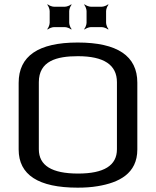

<svg xmlns="http://www.w3.org/2000/svg" viewBox="-20 -855 719 885"><path d="M613 -474C613 -597 521 -659 338 -659C157 -659 66 -597 66 -473V-166C66 -49 157 10 338 10C371 10 402 8 431 3C527 -13 613 -54 613 -166V-474ZM339 -596C459 -596 519 -556 519 -476V-167C519 -92 459 -55 340 -55C219 -55 159 -92 159 -167V-476C159 -574 241 -596 339 -596ZM299 -750V-804C299 -813 305 -828 310 -833L308 -835C303 -830 288 -824 279 -824H229C220 -824 205 -830 200 -835L198 -833C203 -828 209 -813 209 -804V-750C209 -741 203 -726 198 -721L200 -719C205 -724 220 -730 229 -730H279C288 -730 303 -724 308 -719L310 -721C305 -726 299 -741 299 -750ZM469 -750V-804C469 -813 475 -828 480 -833L478 -835C473 -830 458 -824 449 -824H399C390 -824 375 -830 370 -835L368 -833C373 -828 379 -813 379 -804V-750C379 -741 373 -726 368 -721L370 -719C375 -724 390 -730 399 -730H449C458 -730 473 -724 478 -719L480 -721C475 -726 469 -741 469 -750Z"/></svg>

Font: Gamestation Storm
Style: Regular
Weight: 400
Designer: Jonas Hecksher
Foundry: Jonas Hecksher, Playtypeª, e-types AS
Version: Version 1.003